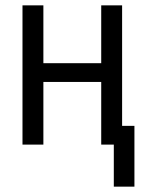

<svg xmlns="http://www.w3.org/2000/svg" viewBox="-20 -540 540 717"><path d="M405 157V0H358V-234H142V0H64V-520H142V-304H358V-520H436V-70H482V157Z"/></svg>

Font: Iosevka Algr
Style: Regular
Weight: 400
Monospace: yes
Designer: Belleve Invis
Foundry: Belleve Invis
Version: Version 26.0.2; ttfautohint (v1.8.3)